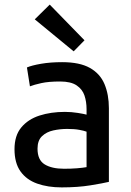

<svg xmlns="http://www.w3.org/2000/svg" viewBox="-20 -803 567 834"><path d="M248 11Q188 11 141.5 -5.5Q95 -22 69 -58.5Q43 -95 43 -155Q43 -214 72.5 -249.5Q102 -285 151.5 -301Q201 -317 262 -317Q290 -317 318 -312.5Q346 -308 356 -305V-329Q356 -361 347 -388Q338 -415 313 -432Q288 -449 241 -449Q191 -449 159.5 -442Q128 -435 110 -428L97 -510Q118 -519 158.5 -526Q199 -533 250 -533Q326 -533 370.5 -508Q415 -483 434 -437.5Q453 -392 453 -333V-13Q428 -7 373 2Q318 11 248 11ZM258 -70Q289 -70 314 -72Q339 -74 356 -77V-231Q346 -235 324.5 -239Q303 -243 272 -243Q241 -243 211.5 -236.5Q182 -230 162.5 -211.5Q143 -193 143 -157Q143 -108 174 -89Q205 -70 258 -70ZM300 -580 131 -719 196 -783 347 -628Z"/></svg>

Font: Ubuntu Sans Medium
Style: Regular
Weight: 500
Designer: Dalton Maag Ltd
Foundry: Dalton Maag Ltd
Version: Version 1.006; ttfautohint (v1.8.4.7-5d5b)